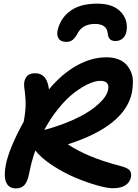

<svg xmlns="http://www.w3.org/2000/svg" viewBox="-20 -1026 762 1059"><path d="M516.1 -1005.9Q600.1 -1005.9 642.3 -964.4Q684.6 -922.9 679.2 -863.8Q675.8 -831.5 658.7 -815.7Q641.6 -799.8 617.2 -799.8Q596.7 -799.8 586.4 -809.8Q576.2 -819.8 574.2 -842.8Q568.4 -894 503.9 -894Q437 -894 409.2 -844.2Q395.5 -817.9 381.1 -806.4Q366.7 -794.9 346.2 -794.9Q314.5 -794.9 302.5 -814.9Q290.5 -835 299.8 -867.2Q317.9 -931.6 372.1 -968.8Q426.3 -1005.9 516.1 -1005.9ZM67.9 13.2Q28.8 13.2 14.2 -19.8Q-0.5 -52.7 12.2 -118.2Q31.2 -210.4 110.8 -355Q120.6 -407.2 121.3 -445.8Q122.1 -484.4 113.8 -543.9Q109.4 -579.6 124.8 -600.8Q140.1 -622.1 173.8 -622.1Q239.7 -622.1 250 -533.2Q321.8 -619.1 403.6 -664.6Q485.4 -710 566.9 -710Q603.5 -710 631.8 -699.2Q660.2 -688.5 676.8 -669.9Q693.4 -651.4 703.4 -627Q713.4 -602.5 713.1 -574.5Q712.9 -546.4 708 -517.1Q670.4 -331.1 354 -230Q461.4 -158.2 639.2 -111.8Q679.7 -102.1 693.4 -88.1Q707 -74.2 702.1 -47.9Q696.8 -21 672.1 -4.4Q647.5 12.2 602.1 12.2Q571.3 12.2 514.4 -3.9Q457.5 -20 394.3 -46.6Q331.1 -73.2 269.5 -113.5Q208 -153.8 174.8 -195.8Q152.8 -133.8 140.1 -65.9Q130.9 -21.5 113.8 -4.2Q96.7 13.2 67.9 13.2ZM533.2 -580.1Q505.4 -580.1 468.3 -563.2Q431.2 -546.4 389.4 -514.6Q347.7 -482.9 303.5 -429Q259.3 -375 224.1 -309.1Q294.4 -328.1 353 -352.1Q411.6 -376 450.4 -399.2Q489.3 -422.4 517.3 -447Q545.4 -471.7 559.1 -492.2Q572.8 -512.7 576.2 -530.8Q586.4 -580.1 533.2 -580.1Z"/></svg>

Font: Shantell Sans Irregular
Style: Italic
Weight: 600
Italic angle: -11.31°
Designer: Stephen Nixon, Anya Danilova, Shantell Martin
Foundry: Arrow Type
Version: Version 1.006;[9816181b4]